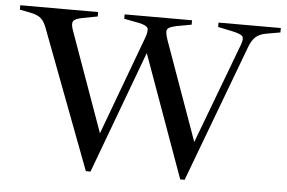

<svg xmlns="http://www.w3.org/2000/svg" viewBox="-49 -743 1232 823"><g transform="rotate(5 566.5 -331.0)"><path d="M348 11 123 -584Q113 -612 98 -625.5Q83 -639 52 -645L6 -654V-673H341V-654L278 -642Q244 -636 237 -624Q230 -612 241 -583L394 -156L551 -579Q563 -611 557.5 -623Q552 -635 518 -642L455 -654V-673H745V-654L679 -642Q657 -637 648 -631Q639 -625 639.5 -613.5Q640 -602 647 -581L800 -154L963 -587Q973 -614 965.5 -623.5Q958 -633 922 -641L859 -654V-673H1127V-654L1070 -644Q1039 -639 1022.5 -624.5Q1006 -610 995 -581L773 11H754L564 -516L368 11Z"/></g></svg>

Font: Ibarra Real Nova Medium
Style: Regular
Weight: 500
Designer: Jose Maria Ribagorda & Octavio Pardo
Foundry: Jose Maria Ribagorda
Version: Version 2.000